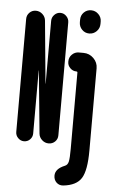

<svg xmlns="http://www.w3.org/2000/svg" viewBox="-64 -802 627 1070"><g transform="rotate(5 250.0 -266.5)"><path d="M460 -702.1V-688.5Q460 -664.1 442.9 -647Q425.8 -629.9 401.9 -629.9Q377.9 -629.9 361.3 -647Q344.7 -664.1 344.7 -688.5V-702.1Q344.7 -726.6 361.3 -743.2Q377.9 -759.8 401.9 -759.8Q425.8 -759.8 442.9 -742.7Q460 -725.6 460 -702.1ZM379.9 -519.5Q413.1 -519.5 436.5 -496.1Q460 -472.7 460 -440.4V19.5Q460 130.9 432.6 174.8Q405.3 218.8 331.1 226.6Q308.6 228.5 293.5 213.9Q278.3 199.2 278.3 175.8Q278.3 137.7 331.1 116.2Q346.7 110.4 351.1 90.8Q355.5 71.3 355.5 19.5V-407.2Q355.5 -413.1 348.6 -413.1Q329.1 -413.1 314.5 -427.7Q299.8 -442.4 299.8 -461.9V-465.8Q299.8 -488.3 315.9 -503.9Q332 -519.5 353.5 -519.5ZM280.3 -681.6V-49.8Q280.3 -28.3 265.6 -14.2Q251 0 230 0Q209 0 192.9 -14.6Q176.8 -29.3 174.8 -49.8L140.6 -399.4V-400.4L139.6 -399.4V-47.9Q139.6 -28.3 126 -14.2Q112.3 0 91.8 0Q73.2 0 59.1 -14.2Q44.9 -28.3 44.9 -47.9V-679.7Q44.9 -701.2 59.6 -715.8Q74.2 -730.5 95.2 -730.5Q116.2 -730.5 132.3 -715.8Q148.4 -701.2 150.4 -679.7L183.6 -331.1V-330.1L184.6 -331.1V-681.6Q184.6 -701.2 198.7 -715.8Q212.9 -730.5 232.4 -730.5Q252 -730.5 266.1 -715.8Q280.3 -701.2 280.3 -681.6Z"/></g></svg>

Font: Rounded-X Mgen+ 2m bold
Style: Bold
Weight: 700
Designer: [Source Han Sans]
Ryoko NISHIZUKA  (kana & ideographs); Paul D. Hunt (Latin, Greek & Cyrillic); Wenlong ZHANG  (bopomofo
Version: Version 1.059.20150602